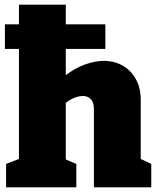

<svg xmlns="http://www.w3.org/2000/svg" viewBox="-20 -800 674 820"><path d="M6 0V-100L61 -121V-591H1V-696H61V-780H261V-696H430V-591H261V-479Q302 -510 344 -525Q386 -540 424 -540Q468 -540 503.5 -520Q539 -500 560 -462.5Q581 -425 581 -373V-121L626 -100V0H381V-335Q381 -363 368 -376.5Q355 -390 334 -390Q300 -390 261 -361V-119L306 -100V0Z"/></svg>

Font: Bitter Black
Style: Regular
Weight: 900
Designer: Sol Matas, and Bitter project Authors
Foundry: Sol Matas
Version: Version 2.001